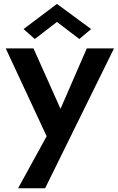

<svg xmlns="http://www.w3.org/2000/svg" viewBox="-20 -745 613 999"><path d="M9.8 -493.2 222.7 -36.1 74.2 234.4H214.8L573.2 -493.2H431.6L294.9 -178.7L154.3 -493.2ZM161.1 -542 276.4 -630.9 392.6 -542 454.1 -593.8 276.4 -724.6 102.5 -593.8Z"/></svg>

Font: Sen-gleads
Style: Bold
Weight: 700
Designer: Kosal Sen, Philatype
Foundry: Philatype
Version: Version 1.004; ttfautohint (v1.8.3)